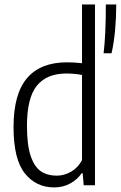

<svg xmlns="http://www.w3.org/2000/svg" viewBox="-20 -828 540 858"><path d="M40.5 -260Q40.5 -408 100.8 -478.8Q161 -549.5 279.5 -549.5Q313 -549.5 346.5 -545.5V-808H404.5V0H354L349.5 -54H345Q326 -26 294 -8.2Q262 9.5 222 9.5Q141 9.5 90.8 -53.5Q40.5 -116.5 40.5 -260ZM346.5 -112.5V-493Q333 -496 313.2 -497.8Q293.5 -499.5 276.5 -499.5Q188.5 -499.5 144.5 -444.8Q100.5 -390 100.5 -265.5Q100.5 -179 117.5 -130Q134.5 -81 163.5 -62Q192.5 -43 233 -43Q267 -43 298 -61Q329 -79 346.5 -112.5ZM453 -808H499.5Q499.5 -752 494.5 -695.2Q489.5 -638.5 478.5 -590H443Q453 -673.5 453 -808Z"/></svg>

Font: Encode Sans Condensed Light
Style: Regular
Weight: 300
Width: 3
Designer: Multiple Designers
Foundry: Impallari Type
Version: Version 2.000